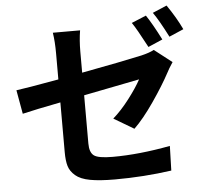

<svg xmlns="http://www.w3.org/2000/svg" viewBox="-60 -926 1120 1049"><g transform="rotate(-5 500.0 -402.0)"><path d="M971.7 -726.6 892.6 -692.4Q843.8 -788.1 813.5 -830.1L891.6 -863.3Q940.4 -793 971.7 -726.6ZM852.5 -680.7 773.4 -646.5Q717.8 -752 694.3 -785.2L774.4 -818.4Q808.6 -767.6 852.5 -680.7ZM400.4 -655.3V-538.1Q625 -580.1 730.5 -603.5Q776.4 -614.3 800.8 -627.9L897.5 -552.7Q873 -515.6 865.2 -499Q828.1 -429.7 768.6 -343.3Q709 -256.8 658.2 -208L547.9 -273.4Q593.8 -313.5 638.2 -371.6Q682.6 -429.7 707 -474.6Q620.1 -458 400.4 -414.1V-149.4Q400.4 -100.6 424.3 -83Q448.2 -65.4 527.3 -65.4Q671.9 -65.4 842.8 -97.7L838.9 37.1Q686.5 58.6 528.3 58.6Q444.3 58.6 392.1 48.8Q339.8 39.1 312.5 15.6Q285.2 -7.8 276.4 -37.1Q267.6 -66.4 267.6 -114.3V-386.7Q127 -359.4 57.6 -342.8L34.2 -473.6Q82 -479.5 267.6 -512.7V-655.3Q267.6 -720.7 259.8 -769.5H409.2Q400.4 -714.8 400.4 -655.3Z"/></g></svg>

Font: Nasu
Style: Bold
Weight: 700
Designer: Ryoko NISHIZUKA (kana &amp; ideographs); Paul D. Hunt (Latin, Greek &amp; Cyrillic); Wenlong ZHANG (bopomofo); Sandoll C
Version: Version 2014.1215